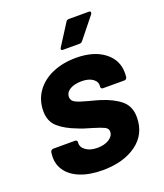

<svg xmlns="http://www.w3.org/2000/svg" viewBox="-132 -788 754 883"><g transform="rotate(-20 245.0 -346.5)"><path d="M23 -142 24 -152Q25 -157 29 -160.5Q33 -164 38 -164H145Q150 -164 153 -160.5Q156 -157 155 -152V-151Q153 -129 174.5 -113.5Q196 -98 231 -98Q266 -98 288.5 -112.5Q311 -127 311 -149Q311 -164 295 -172Q279 -180 242 -191Q195 -204 173 -214Q119 -234 86.5 -262.5Q54 -291 54 -341Q54 -395 83 -436Q112 -477 163 -499Q214 -521 278 -521Q364 -521 415.5 -482Q467 -443 467 -379Q467 -366 466 -359Q465 -354 461.5 -350.5Q458 -347 453 -347H348Q343 -347 340 -350.5Q337 -354 338 -359Q341 -381 321.5 -396Q302 -411 266 -411Q231 -411 209 -398Q187 -385 187 -362Q187 -344 205.5 -334.5Q224 -325 267 -314Q306 -304 318 -300Q379 -281 414 -251.5Q449 -222 449 -169Q449 -86 385 -39.5Q321 7 219 7Q154 7 108 -12Q62 -31 40 -65Q18 -99 23 -142ZM310 -700H407Q416 -700 416 -693Q416 -690 413 -685L332 -584Q326 -576 317 -576H236Q227 -576 227 -582Q227 -586 230 -590L295 -692Q299 -700 310 -700Z"/></g></svg>

Font: Barlow
Style: Bold Italic
Weight: 700
Italic angle: -7°
Designer: Jeremy Tribby
Foundry: Tribby Type
Version: Version 1.422